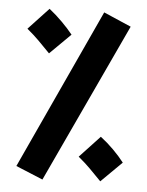

<svg xmlns="http://www.w3.org/2000/svg" viewBox="-53 -744 628 821"><g transform="rotate(5 261.5 -333.5)"><path d="M160 34 479 -650 361 -701 44 -14ZM141 -506 230 -594Q210 -619 183 -646Q156 -673 127 -696L40 -603Q70 -578 91 -557Q112 -536 141 -506ZM407 20 496 -68Q476 -94 449 -121Q422 -148 393 -170L306 -77Q336 -52 357 -31Q378 -10 407 20Z"/></g></svg>

Font: Noto Sans Arabic Condensed Extra
Style: Regular
Weight: 800
Width: 3
Designer: Nadine Chahine - Monotype Design Team
Foundry: Monotype Imaging Inc.
Version: Version 1.902